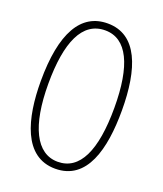

<svg xmlns="http://www.w3.org/2000/svg" viewBox="-136 -813 772 912"><g transform="rotate(20 250.0 -357.0)"><path d="M251 10C411 10 455 -162 455 -358C455 -569 401 -724 251 -724C116 -724 45 -601 45 -358C45 -170 91 10 251 10ZM251 -25C142 -25 83 -146 83 -358C83 -569 136 -689 251 -689C362 -689 417 -571 417 -358C417 -141 362 -25 251 -25Z"/></g></svg>

Font: Noto Sans Mono ExtraCondensed ExtraLight
Style: Regular
Weight: 200
Width: 2
Designer: Monotype Design Team
Foundry: Monotype Imaging Inc.
Version: Version 2.014